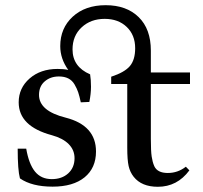

<svg xmlns="http://www.w3.org/2000/svg" viewBox="-20 -715 789 747"><path d="M184.6 11.2Q104 11.2 57.6 -21Q48.8 -53.2 48.8 -136.7H82Q92.3 -76.7 116.2 -47.4Q140.1 -18.1 181.6 -18.1Q220.7 -18.1 245.4 -40.5Q270 -63 270 -99.6Q270 -131.3 247.3 -154.3Q224.6 -177.2 181.6 -189Q52.7 -223.6 52.7 -316.9Q52.7 -372.6 95.2 -409.7Q137.7 -446.8 204.1 -446.8Q229 -446.8 245.6 -442.9Q214.4 -486.3 214.4 -535.6Q214.4 -605.5 262.9 -650.1Q311.5 -694.8 391.1 -694.8Q472.2 -694.8 519.5 -648.4Q566.9 -602.1 566.9 -518.1V-433.1H719.2V-388.2H566.9V-174.8Q566.9 -127 570.1 -106Q573.2 -85 580.1 -68.8Q592.3 -42 632.8 -42Q671.9 -42 703.1 -66.4L716.8 -52.2Q669.4 11.7 594.2 11.7Q530.8 11.7 500 -27.3Q485.8 -45.4 480.5 -68.8Q475.1 -92.3 475.1 -141.1V-388.2H412.6V-416.5Q464.8 -433.6 485.4 -458Q505.9 -482.4 505.9 -527.3Q505.9 -578.6 473.1 -610.1Q440.4 -641.6 387.2 -641.6Q333 -641.6 297.6 -608.6Q262.2 -575.7 262.2 -522.9Q262.2 -455.1 330.6 -425.8Q334 -404.8 334 -377.9Q334 -350.1 327.6 -318.4L294.4 -316.9Q289.1 -341.3 284.2 -356Q279.3 -370.6 270 -386.5Q260.7 -402.3 245.6 -409.9Q230.5 -417.5 209 -417.5Q176.3 -417.5 154.1 -398.4Q131.8 -379.4 131.8 -345.7Q131.8 -283.2 235.4 -257.3Q353.5 -227.1 353.5 -125.5Q353.5 -61.5 309.1 -25.1Q264.6 11.2 184.6 11.2Z"/></svg>

Font: Elstob Medium
Style: Regular
Weight: 500
Designer: Peter S. Baker
Version: Version 1.015